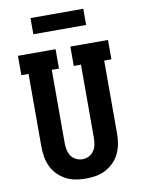

<svg xmlns="http://www.w3.org/2000/svg" viewBox="-100 -999 800 1075"><g transform="rotate(-10 300.0 -461.5)"><path d="M300 8Q271 8 242 3Q213 -2 187.5 -15.5Q162 -29 141 -50Q120 -71 107.5 -97.5Q95 -124 90 -152.5Q85 -181 85 -210V-625H44V-735H258V-625H217V-210Q217 -191 220.5 -172Q224 -153 234.5 -136.5Q245 -120 263 -111Q281 -102 300 -102Q319 -102 337 -111Q355 -120 365.5 -136.5Q376 -153 379.5 -172Q383 -191 383 -210V-625H342V-735H556V-625H515V-210Q515 -181 510 -152.5Q505 -124 492.5 -97.5Q480 -71 459 -50Q438 -29 412.5 -15.5Q387 -2 358 3Q329 8 300 8ZM150 -839V-931H450V-839Z"/></g></svg>

Font: Iosevka Curly Slab XBdEx
Style: Regular
Weight: 800
Width: 7
Monospace: yes
Designer: Belleve Invis
Foundry: Belleve Invis
Version: Version 11.0.0; ttfautohint (v1.8.3)